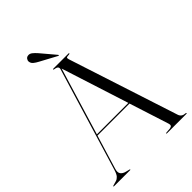

<svg xmlns="http://www.w3.org/2000/svg" viewBox="-245 -958 1066 1066"><g transform="rotate(-45 288.0 -425.5)"><path d="M133.5 -2.5Q133.5 0 131 0H3.5Q1 0 1 -2.5Q1 -4.5 4 -5L31.5 -13Q42.5 -16 52.2 -26.5Q62 -37 70.5 -65L253 -668Q256.5 -678.5 251.5 -685Q246.5 -691.5 229.5 -694Q223 -696 223 -697.5Q223 -700 227 -700H347.5Q350.5 -700 350.5 -697.5Q350.5 -695.5 345 -694Q327.5 -693.5 324.8 -690Q322 -686.5 325 -676.5L535 -30.5Q543 -6.5 572.5 -5.5Q576 -4.5 576 -2.5Q576 0 573 0H419Q416 0 416 -2.5Q416 -4 420 -5L450.5 -7.5Q471.5 -10.5 464 -32L389.5 -264H138L77.5 -64.5Q70 -40.5 79 -28Q88 -15.5 108 -10.5L130 -5Q133.5 -4.5 133.5 -2.5ZM140.5 -271H387.5L260.5 -667.5ZM229.5 -819.5 300 -736Q303 -733 301.5 -730.5Q300 -728.5 296 -731L198.5 -783.5Q183 -791.5 171.5 -800.8Q160 -810 158.5 -824.5Q157.5 -833 163.5 -841.5Q169.5 -850 181 -851Q193 -852.5 204.5 -843.8Q216 -835 229.5 -819.5Z"/></g></svg>

Font: Fraunces 144pt S000 Light
Style: Regular
Weight: 300
Version: Version 1.000; ttfautohint (v1.8.3)